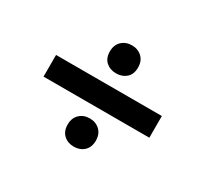

<svg xmlns="http://www.w3.org/2000/svg" viewBox="-103 -701 822 767"><g transform="rotate(30 308.0 -317.5)"><path d="M308 -422Q280 -422 261.5 -438.5Q243 -455 243 -486Q243 -516 261.5 -533.5Q280 -551 308 -551Q336 -551 354.5 -533.5Q373 -516 373 -486Q373 -455 354.5 -438.5Q336 -422 308 -422ZM64 -366H552V-266H64ZM243 -149Q243 -179 261.5 -196.5Q280 -214 308 -214Q336 -214 354.5 -196.5Q373 -179 373 -149Q373 -118 354.5 -101Q336 -84 308 -84Q280 -84 261.5 -101Q243 -118 243 -149Z"/></g></svg>

Font: Kufam SemiBold
Style: Regular
Weight: 600
Designer: Wael Morcos, Artur Schmal
Foundry: Original Type
Version: Version 1.300; ttfautohint (v1.8.3)